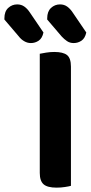

<svg xmlns="http://www.w3.org/2000/svg" viewBox="-109 -854 419 881"><path d="M73.5 -415.1H216.5V-1.3Q207.6 1.3 189 4.1Q170.4 7 150.5 7Q108.7 7 91.1 -8.3Q73.5 -23.6 73.5 -60.4ZM216.5 -239.9H73.5V-607.3Q83.1 -609.3 102.2 -612.5Q121.3 -615.6 139.9 -615.6Q180.4 -615.6 198.4 -601.5Q216.5 -587.4 216.5 -548.3ZM-22.2 -686.3 -88.8 -764.4V-770.1Q-88.8 -801.6 -71.2 -817.7Q-53.7 -833.8 -30.1 -833.8Q-11.2 -833.8 2.9 -823.7Q17.1 -813.6 28.3 -796.3L90.4 -704.9Q84.8 -678.4 68.5 -667.4Q52.2 -656.4 32.6 -656.4Q16.4 -656.4 1.8 -665.1Q-12.9 -673.7 -22.2 -686.3ZM174.3 -686.3 107.6 -764.4V-770.1Q107.6 -801.3 125 -817.5Q142.5 -833.8 166.4 -833.8Q185.3 -833.8 199.4 -823.7Q213.5 -813.6 224.8 -796.3L286.9 -704.9Q281.2 -678.4 265 -667.4Q248.7 -656.4 229.1 -656.4Q211.5 -656.4 198.4 -665.4Q185.3 -674.4 174.3 -686.3Z"/></svg>

Font: Baloo Tamma 2
Style: Regular
Weight: 400
Designer: Divya Kowshik, Shuchita Grover and Ek Type
Foundry: Ek Type
Version: Version 1.700